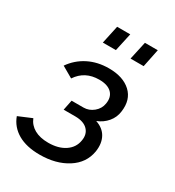

<svg xmlns="http://www.w3.org/2000/svg" viewBox="-177 -830 857 941"><g transform="rotate(30 251.5 -359.5)"><path d="M186 -624 208 -726.1H282.2L259.8 -624ZM342.8 -624 365.2 -726.1H438L417 -624ZM191.9 6.8Q117.2 6.8 68.6 -21.2Q20 -49.3 1 -101.1L76.2 -132.8Q89.4 -100.1 120.6 -82.5Q151.9 -64.9 199.2 -64.9Q256.3 -64.9 293.2 -89.8Q330.1 -114.7 336.9 -157.2Q343.8 -195.3 321 -219Q298.3 -242.7 251 -243.2H184.1L195.8 -300.8H263.2Q293.9 -300.8 319.1 -321.5Q344.2 -342.3 349.1 -373Q356 -412.1 333.3 -435.1Q310.5 -458 262.2 -458Q181.6 -458 139.2 -394L76.2 -430.2Q109.4 -478 160.6 -503.9Q211.9 -529.8 275.9 -529.8Q356.4 -529.8 400.4 -489Q444.3 -448.2 434.1 -377Q429.7 -342.3 407.2 -315.4Q384.8 -288.6 350.1 -274.9Q393.1 -260.7 411.6 -226.8Q430.2 -192.9 422.9 -145Q411.1 -74.2 347.4 -33.7Q283.7 6.8 191.9 6.8Z"/></g></svg>

Font: Rawline Medium
Style: Italic
Weight: 500
Italic angle: -12°
Designer: Matt McInerney, Pablo Impallari, Rodrigo Fuenzalida
Foundry: Matt McInerney, Pablo Impallari, Rodrigo Fuenzalida
Version: Version 4.020;PS 004.020;hotconv 1.0.88;makeotf.lib2.5.64775